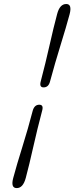

<svg xmlns="http://www.w3.org/2000/svg" viewBox="-20 -788 385 958"><path d="M229.5 -381Q222 -352 197.5 -352Q175.5 -352 183 -381Q207.5 -474 227.5 -563.2Q247.5 -652.5 265 -717.5Q278 -768 310.5 -768Q340.5 -768 327.5 -717.5Q310 -652.5 282.2 -563Q254.5 -473.5 229.5 -381ZM143.5 -236.5Q152 -265.5 176 -265.5Q198.5 -265.5 190.5 -236.5Q166 -144 146 -54.8Q126 34.5 108.5 100Q95 150.5 63.5 150.5Q32.5 150.5 46 100Q63.5 34.5 91.5 -54.8Q119.5 -144 143.5 -236.5Z"/></svg>

Font: Fraunces 9pt SuperSoft Light
Style: Italic
Weight: 300
Italic angle: -16°
Version: Version 1.000;[b76b70a41]